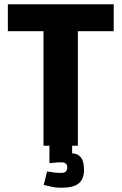

<svg xmlns="http://www.w3.org/2000/svg" viewBox="-20 -687 573 905"><path d="M347 0H185V-540H17V-667H516V-540H347ZM269 78Q262 78 245.5 79Q229 80 213 82V0H320V36Q345 36 360.5 54Q376 72 376 115Q376 157 351 177.5Q326 198 269 198Q243 198 224.5 193.5Q206 189 186 185L202 121Q218 124 233.5 126Q249 128 269 128Q297 128 297 102Q297 78 269 78Z"/></svg>

Font: Epunda Sans ExtraBold
Style: Regular
Weight: 800
Designer: Simon Atzbach
Foundry: typofactur
Version: Version 2.204; ttfautohint (v1.8.4.7-5d5b)